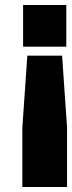

<svg xmlns="http://www.w3.org/2000/svg" viewBox="-20 -520 290 773"><path d="M230 -296H90L70 -6V233H250V-6ZM247 -332V-500H73V-332Z"/></svg>

Font: Kreadon
Style: Regular
Weight: 400
Designer: kohakuno
Foundry: StudioGnu
Version: Version 1.000;Glyphs 3.1.2 (3151)